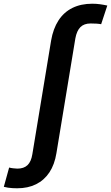

<svg xmlns="http://www.w3.org/2000/svg" viewBox="-157 -781 590 1021"><path d="M-65.4 220.2Q-77.6 220.2 -90.3 219.5Q-103 218.8 -114.5 217Q-126 215.3 -136.7 212.4L-108.4 109.9Q-100.6 112.3 -86.2 114Q-71.8 115.7 -64.5 115.7Q-30.3 115.7 -10.7 97.2Q8.8 78.6 15.1 38.6L114.7 -564.9Q125.5 -628.4 154.1 -672.4Q182.6 -716.3 228 -738.8Q273.4 -761.2 333.5 -761.2Q355.5 -761.2 374.5 -758.5Q393.6 -755.9 413.6 -751.5L380.9 -652.3Q371.1 -654.3 356 -655.3Q340.8 -656.2 324.7 -656.2Q290 -656.2 270.5 -636.7Q251 -617.2 243.7 -576.7L143.1 33.2Q133.3 94.2 105.7 135.7Q78.1 177.2 34.9 198.7Q-8.3 220.2 -65.4 220.2Z"/></svg>

Font: Inter SemiBold
Style: Italic
Weight: 600
Italic angle: -9.3988°
Designer: Rasmus Andersson
Foundry: rsms
Version: Version 4.001;git-66647c0bb